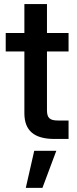

<svg xmlns="http://www.w3.org/2000/svg" viewBox="-20 -676 377 934"><path d="M98.6 -656.2V-515.6H7.8V-425.8H98.6V-125.5C98.6 -40.5 146 0 245.6 0H313.5V-89.8H262.2C221.7 -89.8 208.5 -102.5 208.5 -140.1V-425.8H313.5V-515.6H208.5V-656.2ZM105.5 237.8H186.5L253.9 57.6H146.5Z"/></svg>

Font: Raveo Display Display Medium
Style: Regular
Weight: 500
Designer: Jakub Foglar, Rasmus Andersson (Inter)
Foundry: Jakubfoglar.com
Version: Version 1.100;Glyphs 3.2.3 (3260)